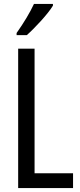

<svg xmlns="http://www.w3.org/2000/svg" viewBox="-20 -963 411 983"><path d="M251 -943H154C133 -898 103 -848 65 -794V-783H117C158 -819 226 -892 251 -934ZM73 0H354V-76H157V-714H73Z"/></svg>

Font: Noto Sans UI Condensed
Style: Regular
Weight: 400
Width: 3
Designer: Monotype Design Team
Foundry: Monotype Imaging Inc.
Version: Version 1.901